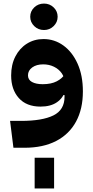

<svg xmlns="http://www.w3.org/2000/svg" viewBox="-20 -835 527 1085"><path d="M55.9 0 36.9 -151.8H99Q218.9 -151.8 281.8 -182.8Q344.7 -213.8 344.7 -288.1V-369.5Q344.7 -398.5 328.5 -421.5Q312.2 -444.5 284.9 -457.9Q257.5 -471.3 224 -471.3Q186.1 -471.3 162.1 -453.9Q138.1 -436.5 138.1 -409.2Q138.1 -384.1 160.9 -371.6Q183.8 -359.2 221.3 -359.2Q269.4 -359.2 300.8 -375.6Q332.1 -392 344.9 -414.5L347.7 -321.7Q337.3 -282 301.9 -257.3Q266.5 -232.6 209 -232.6Q129.2 -232.6 86.1 -281.1Q43 -329.5 43 -408.4Q43 -469.4 66.8 -515.8Q90.6 -562.2 132 -588.2Q173.4 -614.3 225.8 -614.3Q287.8 -614.3 338.2 -577.9Q388.6 -541.5 418.5 -475Q448.4 -408.6 448.4 -318.4Q448.4 -219.1 409.7 -147.8Q370.9 -76.4 297.2 -38.2Q223.4 0 118.2 0ZM321.1 -297.7V-336.9H353.3V-297.7ZM228.7 -665.4Q196 -665.4 173.4 -687.5Q150.8 -709.6 150.8 -740.4Q150.8 -771.3 173.4 -793.1Q196 -814.8 228.7 -814.8Q260.7 -814.8 283.2 -793.1Q305.7 -771.3 305.7 -740.4Q305.7 -709.6 283.2 -687.5Q260.7 -665.4 228.7 -665.4ZM175.8 230.1V56.4H285.7V230.1Z"/></svg>

Font: GitLab Sans
Style: Regular
Weight: 400
Designer: Rasmus Andersson
Foundry: Modifications by GitLab B.V., manufactured by rsms
Version: Version 4.000;git-c8fb6b7